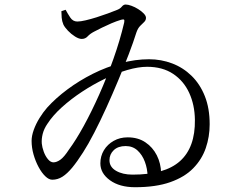

<svg xmlns="http://www.w3.org/2000/svg" viewBox="-20 -779 1040 827"><path d="M561.6 27.4Q495.1 27.4 453.7 -2.5Q412.3 -32.4 412.3 -75.4Q412.3 -106.5 427.5 -131.8Q442.8 -157.1 469.5 -172.2Q496.2 -187.4 530 -187.4Q574.5 -187.4 606.1 -166.1Q637.8 -144.9 655.4 -110.1Q673 -75.3 674 -33.6L615.7 -19.9Q615.1 -52.1 604.1 -81.9Q593.1 -111.7 572.4 -130.8Q551.7 -149.9 521.2 -149.9Q488.7 -149.9 470.1 -132.3Q451.5 -114.6 451.5 -89Q451.5 -59.9 479.7 -43.4Q507.9 -26.8 551.1 -26.8Q620.5 -26.8 671.4 -41.2Q722.3 -55.5 755.3 -85Q788.2 -114.5 804.2 -158.8Q820.3 -203.1 819.5 -263Q818.7 -326.9 795.1 -378.6Q771.5 -430.3 725.8 -460.8Q680 -491.3 613.8 -491.3Q576 -491.3 528.8 -477.6Q481.6 -463.9 431.1 -439.4Q380.5 -414.9 333.2 -383.7Q285.8 -352.5 246.7 -317.2Q207.5 -281.8 184.3 -245.9Q169.6 -224.6 164 -202.6Q158.4 -180.6 160 -160.6Q161.5 -144.6 168.5 -125.4Q175.5 -106.3 186.7 -93Q197.9 -79.7 210.3 -79.7Q223.9 -79.7 240 -91Q256.1 -102.4 277.3 -135.1Q307 -175.3 340.7 -236.5Q374.3 -297.7 407.4 -371.9Q440.4 -446 468.6 -525.5Q496.8 -604.9 514.8 -681.4Q516.8 -691.8 514.3 -694.2Q511.8 -696.6 501.4 -693.8Q481.2 -687.7 459.9 -678.6Q438.6 -669.5 419.4 -660Q400.2 -650.6 385 -642.5Q367.8 -633.5 357.6 -622.4Q347.4 -611.3 332.1 -611.3Q319.8 -611.3 303.2 -621.7Q286.6 -632.1 272.6 -646.8Q258.7 -661.5 253.1 -673.1Q246.9 -687.8 245.7 -702.8Q244.6 -717.8 244.4 -730.8L262.7 -736.9Q271.2 -720.7 282.6 -703.5Q294 -686.3 313 -686.3Q327 -686.3 349 -691.5Q371 -696.7 395.9 -704.5Q420.9 -712.4 444.1 -720.9Q467.4 -729.4 483.2 -735.9Q497.2 -741.1 504.6 -750.3Q512.1 -759.5 521 -759.5Q531.3 -759.5 546.2 -754.1Q561.1 -748.7 575.4 -739.7Q589.8 -730.7 599.3 -720.7Q608.8 -710.7 608.8 -702.2Q608.8 -691.9 601.1 -684.4Q593.5 -676.9 583.8 -667.4Q574.1 -658 567.4 -638.9Q554.8 -598.5 534.5 -545.3Q514.1 -492.2 489.3 -433Q464.6 -373.8 438.2 -315.6Q411.8 -257.4 385.8 -207.1Q359.9 -156.9 337.7 -122.5Q312.6 -83.1 291.1 -57Q269.5 -31 249 -17.9Q228.5 -4.9 205.2 -4.9Q190.5 -4.9 175.2 -19.7Q159.8 -34.4 146.4 -59.2Q132.9 -84.1 124.5 -113.5Q116.1 -143 116.1 -172.4Q116.1 -193.7 125.4 -219.7Q134.8 -245.7 150.4 -270.9Q166 -296 183.1 -315.5Q220.3 -356.7 271 -394.3Q321.6 -431.9 380.2 -461.3Q438.7 -490.6 500.8 -507.2Q562.9 -523.8 621.9 -523.8Q674 -523.8 721.4 -505.9Q768.7 -488 805.1 -452.5Q841.5 -417 862.3 -364.8Q883.1 -312.6 883.1 -243.7Q883.1 -189.9 866.3 -141.1Q849.5 -92.3 812.3 -54.3Q775.2 -16.2 713.3 5.6Q651.5 27.4 561.6 27.4Z"/></svg>

Font: Noto Serif KR ExtraLight
Style: Regular
Weight: 200
Designer: Ryoko NISHIZUKA 西塚涼子 (kana & ideographs); Frank Grießhammer (Latin, Greek & Cyrillic); Wenlong ZHANG 张文龙 (bopomofo); San
Foundry: Adobe
Version: Version 2.002-H1;hotconv 1.1.0;makeotfexe 2.6.0